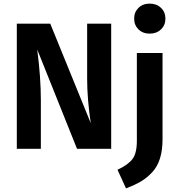

<svg xmlns="http://www.w3.org/2000/svg" viewBox="-20 -823 987 1062"><path d="M746 -779.5Q770 -803 808 -803Q846 -803 870.5 -779.5Q895 -756 895 -720Q895 -684 870.5 -660.5Q846 -637 808 -637Q770 -637 746 -660.5Q722 -684 722 -720Q722 -756 746 -779.5ZM595 -692V0H406L186 -549Q206 -394 206 -269V0H73V-692H258L482 -142Q462 -276 462 -388V-692ZM879 -530V-53Q879 8 865 53Q851 98 822.5 129Q794 160 760.5 180Q727 200 677 219L630 116Q688 89 712.5 57Q737 25 737 -44V-530Z"/></svg>

Font: Fira Sans SemiBold
Style: Regular
Weight: 600
Designer: bBox Type GmbH & Carrois Corporate GbR & Edenspiekermann AG
Foundry: bBox Type GmbH & Carrois Corporate GbR & Edenspiekermann AG
Version: Version 4.301;PS 004.301;hotconv 1.0.88;makeotf.lib2.5.64775